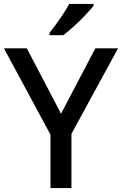

<svg xmlns="http://www.w3.org/2000/svg" viewBox="-20 -961 623 981"><path d="M292 -380 467 -714H583L345 -277V0H238V-273L0 -714H117ZM458 -931Q443 -913 416 -884Q389 -855 358 -827Q327 -799 303 -781H233V-793Q248 -812 267 -838Q286 -864 304 -891.5Q322 -919 334 -941H458Z"/></svg>

Font: Noto Sans Ethiopic Medium
Style: Regular
Weight: 500
Designer: Monotype Design Team
Foundry: Monotype Imaging Inc.
Version: Version 2.102; ttfautohint (v1.8.4.7-5d5b)